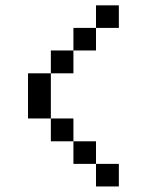

<svg xmlns="http://www.w3.org/2000/svg" viewBox="-20 -712 540 706"><path d="M83 -276.4V-442.4H167V-526.4H250V-609.4H333V-692.4H417V-609.4H333V-526.4H250V-442.4H167V-276.4H250V-192.4H333V-109.4H417V-26.4H333V-109.4H250V-192.4H167V-276.4Z"/></svg>

Font: KH Dot Kodenmachou 12
Style: Regular
Weight: 400
Designer: Original version for X68000 by Keitarou Hiraki (http://hp.vector.co.jp/authors/VA000874/) / TrueType conversion by Homem
Version: Version 1.00.20150527